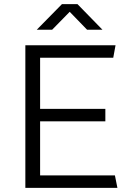

<svg xmlns="http://www.w3.org/2000/svg" viewBox="-20 -904 634 924"><path d="M102 0V-686H536L525 -626H173V-380H487V-320H173V-60H533L545 0ZM157 -761 278 -884H353L473 -761H399L303 -860H328L231 -761Z"/></svg>

Font: Chivo Medium ExtraLight
Style: Regular
Weight: 250
Version: Version 2.002